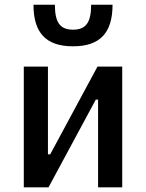

<svg xmlns="http://www.w3.org/2000/svg" viewBox="-20 -803 626 823"><path d="M82 0H188L390.6 -376H400.4V0H503.9V-517.6H397.9L195.3 -141.6H185.5V-517.6H82ZM293 -604.5C408.7 -604.5 462.4 -662.1 462.4 -782.7H370.6C370.6 -709.5 350.6 -675.8 293 -675.8C236.3 -675.8 215.3 -708 215.3 -782.7H123.5C123.5 -663.1 176.3 -604.5 293 -604.5Z"/></svg>

Font: Cascadia Mono NF
Style: Regular
Weight: 400
Monospace: yes
Designer: Aaron Bell
Foundry: Saja Typeworks
Version: Version 2404.023